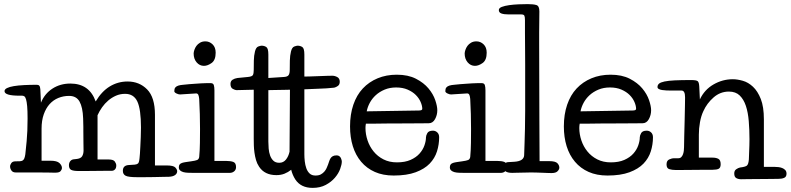

<svg xmlns="http://www.w3.org/2000/svg" viewBox="-20 -840 3842 933"><path d="M733 -36H790Q823 -36 832 -26Q841 -16 841 -8Q841 3 831 10.5Q821 18 801 19Q793 19 772 19.5Q751 20 727 20.5Q703 21 680.5 21Q658 21 646 21Q604 21 590.5 14Q577 7 577 -10Q577 -36 605 -38L635 -40Q645 -41 650.5 -45.5Q656 -50 658 -71Q659 -78 660 -93.5Q661 -109 662 -129.5Q663 -150 664 -173.5Q665 -197 665 -220Q665 -309 647.5 -346.5Q630 -384 588 -384Q564 -384 543.5 -375Q523 -366 506 -351.5Q489 -337 476 -318.5Q463 -300 454 -280V-65H508Q531 -65 538 -55Q545 -45 545 -36Q545 -23 538.5 -16.5Q532 -10 523 -10Q519 -10 496 -10Q473 -10 445.5 -9.5Q418 -9 393.5 -9Q369 -9 362 -9Q337 -9 326 -14.5Q315 -20 315 -37Q315 -49 321.5 -57Q328 -65 339 -66L349 -67Q372 -69 379 -80.5Q386 -92 386 -109Q386 -126 385.5 -145Q385 -164 385 -202Q385 -204 385 -223Q385 -242 384 -265Q382 -319 366.5 -346.5Q351 -374 316 -374Q288 -374 263.5 -364Q239 -354 221 -334Q203 -314 192.5 -284Q182 -254 182 -215V-59H225Q257 -59 269 -47.5Q281 -36 281 -24Q281 -16 274.5 -8.5Q268 -1 250 -1Q246 -1 240 -1Q234 -1 215.5 -1.5Q197 -2 160 -2Q123 -2 56 -2Q42 -2 35.5 -11.5Q29 -21 29 -31Q29 -39 35 -47.5Q41 -56 55 -56Q68 -56 76.5 -56.5Q85 -57 90 -60Q95 -63 98 -70Q101 -77 103 -90Q105 -107 109.5 -154Q114 -201 114 -264Q114 -302 112 -324Q110 -346 106.5 -357.5Q103 -369 98 -372Q93 -375 88 -375H75Q2 -375 2 -397Q2 -406 14 -412Q26 -418 47 -421.5Q68 -425 97 -426.5Q126 -428 159 -428Q167 -428 171 -423.5Q175 -419 176 -406L179 -341Q197 -385 235 -409.5Q273 -434 322 -434Q414 -434 445 -347Q474 -396 513.5 -420Q553 -444 600 -444Q657 -444 695 -405.5Q733 -367 733 -282Z M1022 -58H1079Q1101 -58 1114 -53Q1127 -48 1127 -28Q1127 -15 1118 -7.5Q1109 0 1097 0H918Q906 0 893.5 -0.5Q881 -1 871.5 -3.5Q862 -6 855.5 -11.5Q849 -17 849 -27Q849 -36 853 -41Q857 -46 865 -48.5Q873 -51 883.5 -52.5Q894 -54 908 -56Q930 -59 938 -62.5Q946 -66 948 -77Q951 -109 951.5 -146.5Q952 -184 952 -213Q952 -251 951 -286Q950 -321 948 -359Q947 -371 944 -378.5Q941 -386 933 -386Q929 -386 917.5 -385Q906 -384 893.5 -383.5Q881 -383 870 -382Q859 -381 855 -381Q847 -381 837 -386Q827 -391 827 -397Q827 -409 832 -415Q837 -421 846.5 -424Q856 -427 869.5 -428Q883 -429 900 -431Q913 -432 928 -433Q943 -434 957.5 -435Q972 -436 984 -436Q996 -436 1004 -436Q1016 -436 1019 -426.5Q1022 -417 1022 -401ZM921 -580Q921 -587 924.5 -597.5Q928 -608 934.5 -617Q941 -626 952 -632.5Q963 -639 978 -639Q998 -639 1013 -624.5Q1028 -610 1028 -584Q1028 -548 1008.5 -534Q989 -520 971 -520Q950 -520 935.5 -537Q921 -554 921 -580Z M1213 -404Q1194 -404 1170.5 -403Q1147 -402 1129 -402Q1123 -402 1111.5 -408Q1100 -414 1100 -432Q1100 -446 1110 -452.5Q1120 -459 1134 -461L1185 -466Q1205 -468 1209 -475.5Q1213 -483 1213 -500Q1213 -521 1213.5 -545.5Q1214 -570 1219 -590Q1224 -610 1235 -614Q1246 -618 1251 -618Q1264 -618 1274 -611.5Q1284 -605 1284 -575V-461L1360 -466Q1377 -467 1382.5 -475Q1388 -483 1388 -500Q1388 -521 1388.5 -545.5Q1389 -570 1394 -590Q1399 -610 1410 -614Q1421 -618 1426 -618Q1439 -618 1449 -611.5Q1459 -605 1459 -575V-468Q1466 -468 1486 -468.5Q1506 -469 1528.5 -470Q1551 -471 1570 -471.5Q1589 -472 1595 -472Q1607 -472 1619 -465.5Q1631 -459 1631 -443Q1631 -429 1622 -422.5Q1613 -416 1604 -414Q1568 -410 1530.5 -409Q1493 -408 1459 -406V-90Q1459 -74 1461 -56Q1463 -38 1468.5 -22.5Q1474 -7 1484.5 3Q1495 13 1513 13Q1529 13 1539 7.5Q1549 2 1556 -6Q1563 -14 1567 -23Q1571 -32 1574 -40Q1577 -48 1579.5 -56Q1582 -64 1586 -70.5Q1590 -77 1597 -81Q1604 -85 1616 -85Q1624 -85 1629 -81Q1634 -77 1636.5 -72Q1639 -67 1640 -62Q1641 -57 1641 -55Q1641 -41 1633 -19Q1625 3 1607.5 23.5Q1590 44 1563 58.5Q1536 73 1499 73Q1442 73 1415 32Q1401 10 1395 -15Q1380 -3 1362.5 4Q1345 11 1323 11Q1266 11 1239 -30Q1229 -45 1224 -62.5Q1219 -80 1216.5 -98.5Q1214 -117 1213.5 -134Q1213 -151 1213 -165ZM1389 -404Q1380 -404 1366.5 -403.5Q1353 -403 1338 -403Q1323 -403 1308.5 -402.5Q1294 -402 1284 -402V-152Q1284 -136 1285.5 -118Q1287 -100 1292.5 -84.5Q1298 -69 1308.5 -59Q1319 -49 1337 -49Q1357 -49 1369.5 -64.5Q1382 -80 1387 -103Z M2015 -303Q2032 -303 2032 -311Q2032 -326 2024 -344.5Q2016 -363 2000.5 -378.5Q1985 -394 1961 -404.5Q1937 -415 1905 -415Q1874 -415 1849 -404.5Q1824 -394 1806 -377.5Q1788 -361 1777 -340.5Q1766 -320 1762 -299ZM1758 -239Q1757 -234 1756.5 -228.5Q1756 -223 1756 -218Q1756 -188 1766 -158Q1776 -128 1795.5 -104Q1815 -80 1843.5 -65.5Q1872 -51 1909 -51Q1948 -51 1975 -63Q2002 -75 2018.5 -93.5Q2035 -112 2042.5 -133.5Q2050 -155 2050 -173Q2050 -181 2056.5 -193Q2063 -205 2084 -205Q2096 -205 2105 -196.5Q2114 -188 2114 -173Q2114 -138 2103.5 -104.5Q2093 -71 2068 -45Q2043 -19 2000 -3Q1957 13 1893 13Q1841 13 1801.5 -4.5Q1762 -22 1735 -54Q1708 -86 1694.5 -129.5Q1681 -173 1681 -226Q1681 -284 1697 -331Q1713 -378 1743 -410Q1773 -442 1815 -459.5Q1857 -477 1908 -477Q1963 -477 2001 -457.5Q2039 -438 2062 -410.5Q2085 -383 2095 -353.5Q2105 -324 2105 -304Q2105 -281 2094 -261Q2083 -241 2063 -241Q2032 -241 1989.5 -240.5Q1947 -240 1899 -240Q1889 -240 1870 -240Q1851 -240 1830 -239.5Q1809 -239 1789.5 -239Q1770 -239 1758 -239Z M2339 -58H2396Q2418 -58 2431 -53Q2444 -48 2444 -28Q2444 -15 2435 -7.5Q2426 0 2414 0H2235Q2223 0 2210.5 -0.5Q2198 -1 2188.5 -3.5Q2179 -6 2172.5 -11.5Q2166 -17 2166 -27Q2166 -36 2170 -41Q2174 -46 2182 -48.5Q2190 -51 2200.5 -52.5Q2211 -54 2225 -56Q2247 -59 2255 -62.5Q2263 -66 2265 -77Q2268 -109 2268.5 -146.5Q2269 -184 2269 -213Q2269 -251 2268 -286Q2267 -321 2265 -359Q2264 -371 2261 -378.5Q2258 -386 2250 -386Q2246 -386 2234.5 -385Q2223 -384 2210.5 -383.5Q2198 -383 2187 -382Q2176 -381 2172 -381Q2164 -381 2154 -386Q2144 -391 2144 -397Q2144 -409 2149 -415Q2154 -421 2163.5 -424Q2173 -427 2186.5 -428Q2200 -429 2217 -431Q2230 -432 2245 -433Q2260 -434 2274.5 -435Q2289 -436 2301 -436Q2313 -436 2321 -436Q2333 -436 2336 -426.5Q2339 -417 2339 -401ZM2238 -580Q2238 -587 2241.5 -597.5Q2245 -608 2251.5 -617Q2258 -626 2269 -632.5Q2280 -639 2295 -639Q2315 -639 2330 -624.5Q2345 -610 2345 -584Q2345 -548 2325.5 -534Q2306 -520 2288 -520Q2267 -520 2252.5 -537Q2238 -554 2238 -580Z M2601 -785Q2601 -760 2600.5 -732.5Q2600 -705 2600 -681.5Q2600 -658 2600 -642.5Q2600 -627 2600 -626Q2600 -400 2601 -262Q2602 -124 2602 -57H2648Q2679 -57 2688.5 -47Q2698 -37 2698 -25Q2698 -17 2689.5 -8Q2681 1 2660 1Q2653 1 2641 0.5Q2629 0 2615.5 -0.5Q2602 -1 2587.5 -1.5Q2573 -2 2560 -2Q2550 -2 2537.5 -1.5Q2525 -1 2512.5 -1Q2500 -1 2488.5 -0.5Q2477 0 2469 0Q2445 0 2435.5 -8.5Q2426 -17 2426 -26Q2426 -41 2434 -46.5Q2442 -52 2447 -52L2480 -54Q2525 -57 2527 -85Q2528 -113 2529 -144Q2530 -175 2531 -214Q2532 -253 2532 -302Q2532 -351 2532 -413Q2532 -477 2532 -525.5Q2532 -574 2531.5 -612.5Q2531 -651 2531 -682Q2531 -713 2531 -742Q2531 -758 2528 -764Q2525 -770 2512 -770H2450Q2429 -770 2416.5 -774.5Q2404 -779 2404 -791Q2404 -801 2418.5 -806.5Q2433 -812 2454.5 -815Q2476 -818 2500 -819Q2524 -820 2544 -820Q2572 -820 2586.5 -815.5Q2601 -811 2601 -785Z M3054 -303Q3071 -303 3071 -311Q3071 -326 3063 -344.5Q3055 -363 3039.5 -378.5Q3024 -394 3000 -404.5Q2976 -415 2944 -415Q2913 -415 2888 -404.5Q2863 -394 2845 -377.5Q2827 -361 2816 -340.5Q2805 -320 2801 -299ZM2797 -239Q2796 -234 2795.5 -228.5Q2795 -223 2795 -218Q2795 -188 2805 -158Q2815 -128 2834.5 -104Q2854 -80 2882.5 -65.5Q2911 -51 2948 -51Q2987 -51 3014 -63Q3041 -75 3057.5 -93.5Q3074 -112 3081.5 -133.5Q3089 -155 3089 -173Q3089 -181 3095.5 -193Q3102 -205 3123 -205Q3135 -205 3144 -196.5Q3153 -188 3153 -173Q3153 -138 3142.5 -104.5Q3132 -71 3107 -45Q3082 -19 3039 -3Q2996 13 2932 13Q2880 13 2840.5 -4.5Q2801 -22 2774 -54Q2747 -86 2733.5 -129.5Q2720 -173 2720 -226Q2720 -284 2736 -331Q2752 -378 2782 -410Q2812 -442 2854 -459.5Q2896 -477 2947 -477Q3002 -477 3040 -457.5Q3078 -438 3101 -410.5Q3124 -383 3134 -353.5Q3144 -324 3144 -304Q3144 -281 3133 -261Q3122 -241 3102 -241Q3071 -241 3028.5 -240.5Q2986 -240 2938 -240Q2928 -240 2909 -240Q2890 -240 2869 -239.5Q2848 -239 2828.5 -239Q2809 -239 2797 -239Z M3692 -29H3746Q3753 -29 3762.5 -28Q3772 -27 3781 -23.5Q3790 -20 3796 -13.5Q3802 -7 3802 4Q3802 19 3791 24Q3780 29 3765 29Q3760 29 3732.5 29.5Q3705 30 3672.5 30Q3640 30 3612.5 30.5Q3585 31 3581 31Q3568 31 3558 25.5Q3548 20 3548 3Q3548 -11 3557.5 -17.5Q3567 -24 3576 -26Q3601 -29 3609 -35Q3617 -41 3619 -65Q3621 -105 3621.5 -133Q3622 -161 3622 -163Q3622 -209 3618.5 -251.5Q3615 -294 3604.5 -325.5Q3594 -357 3574.5 -376Q3555 -395 3522 -395Q3480 -395 3447.5 -366.5Q3415 -338 3398 -300Q3387 -277 3381.5 -246.5Q3376 -216 3376 -186V-74H3443Q3460 -74 3471 -68Q3482 -62 3482 -42Q3482 -25 3472.5 -20Q3463 -15 3443 -15Q3439 -15 3412.5 -15Q3386 -15 3354 -14.5Q3322 -14 3294.5 -14Q3267 -14 3262 -14Q3246 -14 3232.5 -18Q3219 -22 3219 -41Q3219 -59 3231.5 -65Q3244 -71 3256 -71H3276Q3285 -71 3290.5 -76.5Q3296 -82 3299 -90.5Q3302 -99 3303 -108Q3304 -117 3304 -125Q3304 -142 3305 -179.5Q3306 -217 3307 -257Q3308 -297 3308.5 -329Q3309 -361 3309 -367Q3309 -400 3292 -400H3240Q3230 -400 3218.5 -400.5Q3207 -401 3197.5 -402.5Q3188 -404 3181.5 -407.5Q3175 -411 3175 -417Q3175 -427 3182.5 -433.5Q3190 -440 3209 -444Q3228 -448 3259.5 -449.5Q3291 -451 3339 -451Q3365 -451 3371 -445Q3377 -439 3378 -419L3381 -357Q3403 -404 3447 -429.5Q3491 -455 3541 -455Q3563 -455 3589.5 -447.5Q3616 -440 3639 -418.5Q3662 -397 3677 -359Q3692 -321 3692 -260Z"/></svg>

Font: Life Savers
Style: Bold
Weight: 700
Designer: Pablo Impallari, Rodrigo Fuenzalida, Brenda Gallo
Foundry: Pablo Impallari, Rodrigo Fuenzalida, Brenda Gallo
Version: Version 3.001; ttfautohint (v0.95) -l 8 -r 50 -G 200 -x 14 -